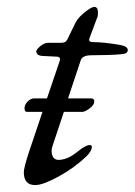

<svg xmlns="http://www.w3.org/2000/svg" viewBox="-20 -522 390 556"><path d="M58 -198Q51 -198 51 -209Q51 -219 60 -228Q69 -237 78 -237H116L153 -346Q157 -358 143 -358L103 -360Q85 -361 85 -374Q85 -376 89.5 -381.5Q94 -387 102.5 -392.5Q111 -398 119 -398H155Q165 -398 169.5 -401Q174 -404 179 -416L199 -457Q207 -472 226 -487Q245 -502 253 -502Q263 -502 263.5 -488Q264 -474 261 -470L239 -411Q237 -405 240 -402.5Q243 -400 252 -400Q279 -400 327 -392Q350 -388 350 -377Q350 -366 331 -365Q301 -362 245 -362Q219 -362 214 -348L177 -237H244Q253 -237 253 -228Q253 -218 239.5 -208Q226 -198 218 -198H165L132 -99Q127 -85 131.5 -72Q136 -59 150 -59Q155 -59 160 -60Q165 -61 168.5 -62Q172 -63 177.5 -65.5Q183 -68 185.5 -69.5Q188 -71 194 -75Q200 -79 201.5 -80.5Q203 -82 210 -87Q217 -92 218 -93Q242 -108 246 -98Q246 -84 229 -68Q194 -35 149 -10.5Q104 14 82 14Q49 14 49 -23Q49 -36 63 -79L103 -198Z"/></svg>

Font: EB Garamond 12
Style: Italic
Weight: 400
Italic angle: -17°
Version: Version 0.016; ttfautohint (v1.8.4)